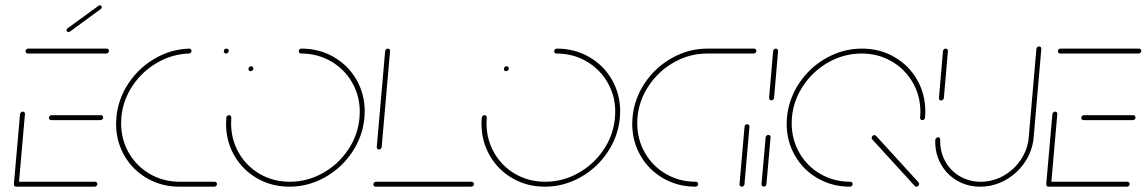

<svg xmlns="http://www.w3.org/2000/svg" viewBox="-20 -701 4306 721"><path d="M32.2 -10.4 55.2 -272.6Q55.9 -276.3 58.9 -279.1Q61.9 -281.9 65.6 -281.9Q69.3 -281.9 71.9 -279.1Q74.4 -276.3 73.7 -272.6L50.7 -10.4ZM345.6 -10Q345.6 -5.9 342.6 -3Q339.6 0 335.6 0H40.7Q37 0 34.6 -2.4Q32.2 -4.8 32.2 -8.5Q32.2 -12.6 35.2 -15.6Q38.1 -18.5 42.2 -18.5H337Q340.4 -18.5 343 -16.1Q345.6 -13.7 345.6 -10ZM163.7 -258.5Q163.7 -262.6 166.7 -265.6Q169.6 -268.5 173.7 -268.5H358.9Q362.2 -268.5 364.8 -266.1Q367.4 -263.7 367.4 -260Q367.4 -255.9 364.4 -253Q361.5 -250 357.4 -250H172.2Q168.5 -250 166.1 -252.4Q163.7 -254.8 163.7 -258.5ZM75.9 -508.5Q75.9 -512.6 78.9 -515.6Q81.9 -518.5 85.9 -518.5H380.7Q384.1 -518.5 386.7 -516.1Q389.3 -513.7 389.3 -510.4Q389.3 -506.3 386.3 -503.1Q383.3 -500 379.3 -500H84.4Q80.7 -500 78.3 -502.4Q75.9 -504.8 75.9 -508.5ZM237 -580.7Q234.1 -580.7 232 -582.8Q230 -584.8 230 -587.8Q230 -592.2 233.3 -594.4L350.4 -679.6Q352.2 -681.1 355.2 -681.1Q358.1 -681.1 360.2 -679.1Q362.2 -677 362.2 -674.1Q362.2 -669.6 358.9 -667.4L242.2 -582.2Q239.6 -580.7 237 -580.7Z M415.9 -236.3Q415.9 -247.8 417 -259.3Q423 -328.1 461.7 -386.9Q500.4 -445.6 560.9 -480.9Q621.5 -516.3 690.4 -518.5Q693.7 -518.5 696.5 -516.1Q699.3 -513.7 699.3 -510.4Q699.3 -506.3 696.3 -503.1Q693.3 -500 689.3 -500Q625.6 -497.8 569.3 -465Q513 -432.2 477 -377.8Q441.1 -323.3 435.6 -259.3Q434.8 -252.2 434.8 -238.1Q434.8 -177.4 463.7 -127Q492.6 -76.7 543 -47.6Q593.3 -18.5 655.2 -18.5H786.3Q790 -18.5 792.4 -16.1Q794.8 -13.7 794.8 -10Q794.8 -5.9 791.9 -3Q788.9 0 784.8 0H653.7Q587 0 532.6 -31.3Q478.1 -62.6 447 -116.7Q415.9 -170.7 415.9 -236.3ZM820.4 -508.5Q820.4 -512.6 823.3 -515.6Q826.3 -518.5 830.4 -518.5Q834.1 -518.5 836.5 -516.3Q838.9 -514.1 838.9 -510.4Q838.9 -506.3 835.9 -503.1Q833 -500 828.9 -500Q825.2 -500 822.8 -502.4Q820.4 -504.8 820.4 -508.5Z M913 -441.5Q913 -445.9 915.9 -449.1Q918.9 -452.2 923 -452.2Q926.7 -452.2 929.1 -449.8Q931.5 -447.4 931.5 -443.7Q931.5 -439.6 928.3 -436.7Q925.2 -433.7 921.1 -433.7Q917.4 -433.7 915.2 -435.9Q913 -438.1 913 -441.5ZM1101.9 -508.5Q1101.9 -512.6 1104.8 -515.6Q1107.8 -518.5 1111.9 -518.5Q1178.5 -518.5 1233 -487.2Q1287.4 -455.9 1318.5 -401.9Q1349.6 -347.8 1349.6 -282.2Q1349.6 -271.1 1348.5 -259.3Q1342.2 -188.9 1302.2 -129.3Q1262.2 -69.6 1199.6 -34.8Q1137 0 1066.7 0Q1000 0 945.6 -31.3Q891.1 -62.6 860 -116.7Q828.9 -170.7 828.9 -236.3Q828.9 -247.8 830 -259.3Q830.4 -263 833.1 -265.7Q835.9 -268.5 840 -268.5Q843.7 -268.5 846.3 -265.9Q848.9 -263.3 848.5 -259.3Q847.8 -252.2 847.8 -238.1Q847.8 -177.4 876.7 -127Q905.6 -76.7 955.9 -47.6Q1006.3 -18.5 1068.1 -18.5Q1133.7 -18.5 1191.9 -50.9Q1250 -83.3 1287.2 -138.5Q1324.4 -193.7 1330 -259.3Q1331.1 -270.4 1331.1 -280.7Q1331.1 -341.5 1302 -391.7Q1273 -441.9 1222.6 -470.9Q1172.2 -500 1110.4 -500Q1106.7 -500 1104.3 -502.4Q1101.9 -504.8 1101.9 -508.5Z M1759.6 -10Q1759.6 -5.9 1756.7 -3Q1753.7 0 1749.6 0H1390.4Q1386.7 0 1384.3 -2.4Q1381.9 -4.8 1381.9 -8.5Q1381.9 -12.6 1384.8 -15.6Q1387.8 -18.5 1391.9 -18.5H1751.1Q1754.4 -18.5 1757 -16.1Q1759.6 -13.7 1759.6 -10ZM1403.3 -139.6Q1399.6 -139.6 1397 -142.2Q1394.4 -144.8 1394.8 -148.9L1426.3 -509.3Q1426.7 -513 1429.6 -515.7Q1432.6 -518.5 1436.3 -518.5Q1440 -518.5 1442.6 -515.7Q1445.2 -513 1444.8 -509.3L1413.3 -148.9Q1413 -145.2 1410.2 -142.4Q1407.4 -139.6 1403.3 -139.6Z M1872.2 -441.5Q1872.2 -445.9 1875.2 -449.1Q1878.1 -452.2 1882.2 -452.2Q1885.9 -452.2 1888.3 -449.8Q1890.7 -447.4 1890.7 -443.7Q1890.7 -439.6 1887.6 -436.7Q1884.4 -433.7 1880.4 -433.7Q1876.7 -433.7 1874.4 -435.9Q1872.2 -438.1 1872.2 -441.5ZM2061.1 -508.5Q2061.1 -512.6 2064.1 -515.6Q2067 -518.5 2071.1 -518.5Q2137.8 -518.5 2192.2 -487.2Q2246.7 -455.9 2277.8 -401.9Q2308.9 -347.8 2308.9 -282.2Q2308.9 -271.1 2307.8 -259.3Q2301.5 -188.9 2261.5 -129.3Q2221.5 -69.6 2158.9 -34.8Q2096.3 0 2025.9 0Q1959.3 0 1904.8 -31.3Q1850.4 -62.6 1819.3 -116.7Q1788.1 -170.7 1788.1 -236.3Q1788.1 -247.8 1789.3 -259.3Q1789.6 -263 1792.4 -265.7Q1795.2 -268.5 1799.3 -268.5Q1803 -268.5 1805.6 -265.9Q1808.1 -263.3 1807.8 -259.3Q1807 -252.2 1807 -238.1Q1807 -177.4 1835.9 -127Q1864.8 -76.7 1915.2 -47.6Q1965.6 -18.5 2027.4 -18.5Q2093 -18.5 2151.1 -50.9Q2209.3 -83.3 2246.5 -138.5Q2283.7 -193.7 2289.3 -259.3Q2290.4 -270.4 2290.4 -280.7Q2290.4 -341.5 2261.3 -391.7Q2232.2 -441.9 2181.9 -470.9Q2131.5 -500 2069.6 -500Q2065.9 -500 2063.5 -502.4Q2061.1 -504.8 2061.1 -508.5Z M2601.9 -10Q2601.9 -5.9 2598.9 -3Q2595.9 0 2591.9 0Q2525.2 0 2470.7 -31.3Q2416.3 -62.6 2385.2 -116.7Q2354.1 -170.7 2354.1 -236.3Q2354.1 -247.8 2355.2 -259.3Q2361.5 -329.6 2401.5 -389.3Q2441.5 -448.9 2504.1 -483.7Q2566.7 -518.5 2637 -518.5H2811.9Q2815.2 -518.5 2817.8 -516.1Q2820.4 -513.7 2820.4 -510.4Q2820.4 -506.3 2817.4 -503.1Q2814.4 -500 2810.4 -500H2635.6Q2570 -500 2512 -467.6Q2454.1 -435.2 2416.9 -380Q2379.6 -324.8 2373.7 -259.3Q2373 -252.2 2373 -238.1Q2373 -177.4 2401.9 -127Q2430.7 -76.7 2481.1 -47.6Q2531.5 -18.5 2593.3 -18.5Q2597 -18.5 2599.4 -16.1Q2601.9 -13.7 2601.9 -10ZM2765.6 0Q2761.9 0 2759.3 -2.6Q2756.7 -5.2 2757 -9.3L2775.9 -225.2Q2776.3 -228.9 2779.1 -231.7Q2781.9 -234.4 2785.9 -234.4Q2789.6 -234.4 2792.2 -231.9Q2794.8 -229.3 2794.4 -225.2L2775.6 -9.3Q2775.2 -5.6 2772.4 -2.8Q2769.6 0 2765.6 0Z M2848.1 -0.4Q2844.4 -0.4 2841.9 -3Q2839.3 -5.6 2839.6 -9.6L2855.2 -185.2Q2855.6 -188.9 2858.3 -191.7Q2861.1 -194.4 2865.2 -194.4Q2868.9 -194.4 2871.5 -191.9Q2874.1 -189.3 2873.7 -185.2L2858.1 -9.6Q2857.8 -5.9 2855 -3.1Q2852.2 -0.4 2848.1 -0.4ZM2876.7 -324.1Q2873 -324.1 2870.4 -326.7Q2867.8 -329.3 2868.1 -333.3L2883.3 -509.3Q2883.7 -513 2886.7 -515.7Q2889.6 -518.5 2893.3 -518.5Q2897 -518.5 2899.6 -515.7Q2902.2 -513 2901.9 -509.3L2886.7 -333.3Q2886.3 -329.6 2883.5 -326.9Q2880.7 -324.1 2876.7 -324.1Z M3431.5 -10.4Q3431.5 -6.3 3428.5 -3.1Q3425.6 0 3421.5 0Q3417.8 0 3415.2 -2.6L3255.2 -177.8Q3253.3 -180.4 3253.3 -183Q3253.3 -187.4 3256.3 -190.6Q3259.3 -193.7 3263.3 -193.7Q3266.3 -193.7 3269.6 -191.1L3429.6 -15.9Q3431.5 -13.3 3431.5 -10.4ZM3181.9 -10Q3181.9 -5.9 3178.9 -3Q3175.9 0 3171.9 0Q3105.2 0 3050.7 -31.3Q2996.3 -62.6 2965.2 -116.7Q2934.1 -170.7 2934.1 -236.3Q2934.1 -247.8 2935.2 -259.3Q2941.5 -329.6 2981.5 -389.3Q3021.5 -448.9 3084.1 -483.7Q3146.7 -518.5 3217 -518.5Q3283.7 -518.5 3338.1 -487.2Q3392.6 -455.9 3423.7 -401.9Q3454.8 -347.8 3454.8 -282.2Q3454.8 -271.1 3453.7 -259.3Q3453.3 -255.6 3450.6 -252.8Q3447.8 -250 3443.7 -250Q3440 -250 3437.4 -252.6Q3434.8 -255.2 3435.2 -259.3Q3436.3 -270.4 3436.3 -280.7Q3436.3 -341.5 3407.2 -391.7Q3378.1 -441.9 3327.8 -470.9Q3277.4 -500 3215.6 -500Q3150 -500 3092 -467.6Q3034.1 -435.2 2996.9 -380Q2959.6 -324.8 2953.7 -259.3Q2953 -252.2 2953 -238.1Q2953 -177.4 2981.9 -127Q3010.7 -76.7 3061.1 -47.6Q3111.5 -18.5 3173.3 -18.5Q3177 -18.5 3179.4 -16.1Q3181.9 -13.7 3181.9 -10Z M3514.1 -323.7Q3510 -323.7 3507.8 -326.5Q3505.6 -329.3 3505.9 -333L3521.1 -509.3Q3521.5 -513 3524.4 -515.7Q3527.4 -518.5 3531.1 -518.5Q3534.8 -518.5 3537.4 -515.7Q3540 -513 3539.6 -509.3L3524.4 -333Q3523.7 -328.9 3520.7 -326.3Q3517.8 -323.7 3514.1 -323.7ZM3881.9 -526.7Q3885.6 -526.7 3888.1 -524.1Q3890.7 -521.5 3890.4 -517.4L3861.5 -184.4Q3857 -134.1 3828.5 -91.9Q3800 -49.6 3755.6 -24.8Q3711.1 0 3661.1 0Q3612.2 0 3573 -23.3Q3533.7 -46.7 3512 -87Q3490.4 -127.4 3492.2 -175.6Q3492.6 -179.3 3495.6 -182.4Q3498.5 -185.6 3502.6 -185.6Q3506.3 -185.6 3508.7 -183Q3511.1 -180.4 3510.7 -176.7Q3509.3 -133.3 3528.7 -97Q3548.1 -60.7 3583.5 -39.6Q3618.9 -18.5 3662.6 -18.5Q3707.8 -18.5 3747.8 -40.7Q3787.8 -63 3813.3 -101.1Q3838.9 -139.3 3843 -184.4L3871.9 -517.4Q3872.2 -521.1 3875 -523.9Q3877.8 -526.7 3881.9 -526.7Z M3908.9 -10.4 3931.9 -272.6Q3932.6 -276.3 3935.6 -279.1Q3938.5 -281.9 3942.2 -281.9Q3945.9 -281.9 3948.5 -279.1Q3951.1 -276.3 3950.4 -272.6L3927.4 -10.4ZM4222.2 -10Q4222.2 -5.9 4219.3 -3Q4216.3 0 4212.2 0H3917.4Q3913.7 0 3911.3 -2.4Q3908.9 -4.8 3908.9 -8.5Q3908.9 -12.6 3911.9 -15.6Q3914.8 -18.5 3918.9 -18.5H4213.7Q4217 -18.5 4219.6 -16.1Q4222.2 -13.7 4222.2 -10ZM4040.4 -258.5Q4040.4 -262.6 4043.3 -265.6Q4046.3 -268.5 4050.4 -268.5H4235.6Q4238.9 -268.5 4241.5 -266.1Q4244.1 -263.7 4244.1 -260Q4244.1 -255.9 4241.1 -253Q4238.1 -250 4234.1 -250H4048.9Q4045.2 -250 4042.8 -252.4Q4040.4 -254.8 4040.4 -258.5ZM3952.6 -508.5Q3952.6 -512.6 3955.6 -515.6Q3958.5 -518.5 3962.6 -518.5H4257.4Q4260.7 -518.5 4263.3 -516.1Q4265.9 -513.7 4265.9 -510.4Q4265.9 -506.3 4263 -503.1Q4260 -500 4255.9 -500H3961.1Q3957.4 -500 3955 -502.4Q3952.6 -504.8 3952.6 -508.5Z"/></svg>

Font: 26F Galaxy Sans Hairline
Style: Italic
Weight: 50
Italic angle: -5°
Designer: C₂₉H₂₅N₃O₅
Version: Version 1.200